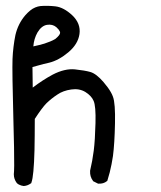

<svg xmlns="http://www.w3.org/2000/svg" viewBox="-20 -493 540 644"><path d="M59.1 130.9Q54.7 130.4 51 129.2Q47.4 127.9 43.7 126.2Q40 124.5 37.1 121.6L36.6 121.1L36.1 120.6Q26.4 107.4 26.4 91.8V91.3V90.8Q27.3 84.5 27.6 62Q27.8 39.6 27.1 0.5Q26.4 -38.6 24.9 -91.8Q20.5 -253.9 22 -295.4Q22.9 -316.4 25.4 -336.4Q27.8 -356.4 31.7 -375.5Q36.1 -394.5 44.4 -411.1Q52.7 -427.7 64.9 -441.9Q73.2 -451.2 81.3 -457.8Q89.4 -464.4 98.1 -468Q106.9 -471.7 115.7 -472.7Q139.6 -474.6 166 -471.7Q193.8 -468.3 222.2 -441.9Q251.5 -414.1 246.6 -378.9Q241.7 -344.7 209 -317.4Q176.8 -290.5 145 -282.7Q135.7 -280.8 126.2 -278.3Q116.7 -275.9 107.4 -273.2Q98.1 -270.5 88.9 -268.1L89.8 -199.2Q123 -224.6 156.7 -242.7Q197.3 -263.7 231.4 -260.3Q264.6 -256.8 283.2 -251.5Q303.2 -245.6 327.1 -217.8Q335 -208.5 341.1 -200.2Q347.2 -191.9 351.8 -183.8Q356.4 -175.8 358.9 -168.5Q367.2 -146.5 365.7 -78.6Q364.3 -11.2 358.9 30.3Q356.9 43.9 354.2 57.6Q351.6 71.3 348.1 85Q344.7 98.6 340.3 112.3L339.8 113.8L338.4 114.7Q327.1 124 310.1 123H309.1L308.1 122.6L294.4 115.7L293 115.2L292 113.8Q281.2 99.6 282.2 80.6V80.1V79.6Q290 46.9 294.4 12.5Q298.8 -22 300.3 -80.1Q301.8 -137.7 293.9 -154.8Q286.6 -171.9 266.1 -184.6Q245.6 -196.8 219.2 -192.9Q191.4 -189 172.4 -175.8Q152.3 -162.6 135.7 -146.5Q128.4 -139.2 118.4 -125.7Q108.4 -112.3 96.7 -94.2Q96.7 -63 96.4 -37.4Q96.2 -11.7 95.7 10.5Q95.2 32.7 94.2 50Q93.3 67.4 92 81.1Q90.8 94.7 89.1 104.2Q87.4 113.8 85.4 119.1L85 121.1L83.5 122.1Q78.1 126 72.3 128.2Q66.4 130.4 60.1 130.9H59.6ZM165.5 -362.3Q173.8 -369.1 177.7 -374.3Q181.6 -379.4 181.6 -382.8Q181.6 -385.3 180.4 -387.9Q179.2 -390.6 176.3 -394.3Q173.3 -397.9 168.9 -401.9Q156.2 -412.6 137.7 -409.7Q119.1 -406.7 105.5 -383.8Q93.8 -362.8 91.8 -337.4Q112.3 -341.8 128.9 -346.7Q139.2 -350.1 148.2 -353.8Q157.2 -357.4 165.5 -362.3Z"/></svg>

Font: NaikaiFont
Style: SemiBold
Weight: 600
Version: Version 1.89